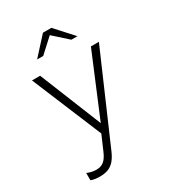

<svg xmlns="http://www.w3.org/2000/svg" viewBox="-216 -811 1031 1146"><g transform="rotate(-30 300.0 -238.0)"><path d="M129 219Q115 219 99 217Q83 215 69 209V159Q82 165 98.5 169Q115 173 133 173Q163 173 183.5 157Q204 141 220 104L265 0L65 -481H121L293 -55L471 -481H526L263 125Q248 159 230 179.5Q212 200 188 209.5Q164 219 129 219ZM154 -574 264 -695H322L432 -574H390L292 -662L196 -574Z"/></g></svg>

Font: Red Hat Mono
Style: Regular
Weight: 300
Monospace: yes
Designer: Pentagram, MCKL
Foundry: Pentagram, MCKL
Version: Version 1.023